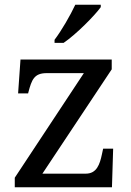

<svg xmlns="http://www.w3.org/2000/svg" viewBox="-20 -786 551 806"><path d="M209 -606H247C300 -642 378 -721 403 -756V-766H296C275 -721 238 -657 209 -619ZM42 0H450L455 -162H413L408 -139C399 -96 386 -57 340 -57H158L449 -495V-536H66L56 -394H98L99 -398C113 -451 123 -479 176 -479H332L42 -40Z"/></svg>

Font: Noto Serif Thai
Style: Regular
Weight: 400
Designer: Monotype Design Team
Foundry: Monotype Imaging Inc.
Version: Version 1.901